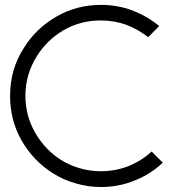

<svg xmlns="http://www.w3.org/2000/svg" viewBox="-20 -751 701 771"><path d="M633.8 -97.7Q585 -51.8 521.5 -26.4Q457 0 385.7 0Q333 0 284.2 -14.6Q235.4 -28.3 193.4 -54.7Q115.2 -103.5 67.4 -185.5Q20.5 -267.6 20.5 -365.2Q20.5 -418.9 34.2 -467.8Q48.8 -516.6 75.2 -557.6Q123 -635.7 205.1 -683.6Q287.1 -731.4 385.7 -731.4Q452.1 -731.4 511.7 -709Q572.3 -685.5 619.1 -646.5Q604.5 -630.9 575.2 -601.6Q535.2 -632.8 487.3 -651.4Q438.5 -668.9 384.8 -668.9Q303.7 -668.9 235.4 -629.9Q168 -589.8 127.9 -525.4Q106.4 -491.2 93.8 -450.2Q82 -410.2 82 -366.2Q82 -285.2 122.1 -216.8Q161.1 -149.4 225.6 -108.4Q259.8 -86.9 300.8 -75.2Q340.8 -63.5 384.8 -63.5Q444.3 -63.5 496.1 -84Q548.8 -105.5 588.9 -142.6Q600.6 -130.9 611.3 -120.1Q622.1 -109.4 633.8 -97.7Z"/></svg>

Font: Citrica
Style: Regular
Weight: 400
Designer: Mario Otalvaro
Version: Version 1.0